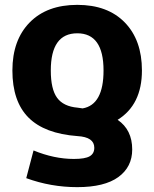

<svg xmlns="http://www.w3.org/2000/svg" viewBox="-20 -550 635 790"><path d="M564 -260Q564 -119 464 -57Q524 -16 524 65Q524 137 467 178.5Q410 220 298 220Q189 220 88 183L118 69Q203 104 284 104Q330 104 349 93Q368 82 368 58Q368 14 299 10Q163 0 97 -66.5Q31 -133 31 -260Q31 -385 102 -457.5Q173 -530 298 -530Q423 -530 493.5 -457.5Q564 -385 564 -260ZM320 -104Q406 -119 406 -260Q406 -413 298 -413Q189 -413 189 -260Q189 -183 215 -147.5Q241 -112 299 -107Z"/></svg>

Font: M PLUS 1p ExtraBold
Style: Regular
Weight: 800
Version: Version 1.062